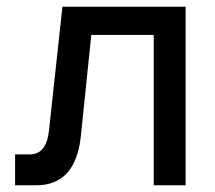

<svg xmlns="http://www.w3.org/2000/svg" viewBox="-20 -552 640 572"><path d="M25 0V-92H68Q119 -92 126 -164L166 -532H533V0H438V-448H252L221 -148Q206 0 88 0Z"/></svg>

Font: Geist Mono Medium
Style: Regular
Weight: 500
Monospace: yes
Designer: Basement.studio, Andrés Briganti, Mateo Zaragoza
Foundry: Basement.studio, Vercel, Andrés Briganti, Guido Ferreyra, Mateo Zaragoza
Version: Version 1.500; ttfautohint (v1.8.4.7-5d5b)